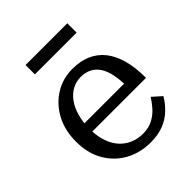

<svg xmlns="http://www.w3.org/2000/svg" viewBox="-197 -813 943 943"><g transform="rotate(-45 274.5 -342.0)"><path d="M138 -231Q140 -194 150 -164Q162 -126 185 -100Q208 -74 239 -60.5Q270 -47 306 -47Q347 -47 376.5 -63Q406 -79 426.5 -102.5Q447 -126 461 -149L508 -107Q489 -75 461 -48Q433 -21 394.5 -5.5Q356 10 304 10Q231 10 172.5 -22Q114 -54 80 -113Q46 -172 46 -252Q46 -331 78 -390.5Q110 -450 164.5 -484Q219 -518 286 -518Q341 -518 382.5 -500Q424 -482 452.5 -446.5Q481 -411 496 -357Q511 -303 511 -231ZM139 -287H415Q413 -323 407 -352Q399 -389 383 -413Q367 -437 343 -449Q319 -461 286 -461Q255 -461 228 -446.5Q201 -432 180.5 -404.5Q160 -377 149 -338Q142 -314 139 -287ZM137 -694H427V-629H137Z"/></g></svg>

Font: Roboto Serif 20pt
Style: Regular
Weight: 400
Designer: Greg Gazdowicz
Foundry: Commercial Type
Version: Version 1.008